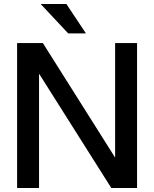

<svg xmlns="http://www.w3.org/2000/svg" viewBox="-20 -934 766 954"><path d="M533 0H661V-720H552V-151L193 -720H65V0H174V-568ZM407 -768 310 -914H182L319 -768Z"/></svg>

Font: Aspekta 500
Style: Regular
Weight: 500
Designer: Ivo Dolenc
Version: Version 2.100